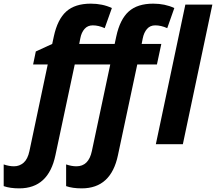

<svg xmlns="http://www.w3.org/2000/svg" viewBox="-127 -785 1176 1045"><path d="M-22 240.2Q-72.8 240.2 -106.9 228V109.9Q-77.1 120.1 -50.8 120.1Q-21 120.1 1.5 100.6Q23.9 81.1 33.2 37.1L132.8 -434.1H53.2L67.9 -504.9L157.2 -545.9L166 -586.9Q186 -679.7 233.6 -722.4Q281.2 -765.1 367.2 -765.1Q431.2 -765.1 481.9 -741.2L442.9 -631.8Q409.2 -647 377.9 -647Q350.1 -647 333 -627.4Q315.9 -607.9 310.1 -576.2L304.2 -545.9H497.1L505.9 -586.9Q525.9 -679.7 573.5 -722.4Q621.1 -765.1 707 -765.1Q771 -765.1 821.8 -741.2L783.2 -631.8Q749.5 -647 717.8 -647Q689.9 -647 673.1 -627.4Q656.2 -607.9 649.9 -576.2L644 -545.9H751L727.1 -434.1H620.1L515.1 59.1Q477.5 240.2 317.9 240.2Q267.1 240.2 232.9 228V109.9Q262.7 120.1 289.1 120.1Q355.5 120.1 373 37.1L473.1 -434.1H279.8L174.8 59.1Q137.2 240.2 -22 240.2ZM868.2 0H721.2L881.8 -759.8H1028.8Z"/></svg>

Font: Zoram GWebM
Style: Bold Italic
Weight: 700
Italic angle: -12°
Foundry: Ascender Corporation
Version: Version 1.000